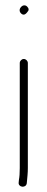

<svg xmlns="http://www.w3.org/2000/svg" viewBox="-20 -694 176 713"><path d="M83.4 -460V-70C83.4 -61.3 83 -52.4 82.2 -43.2L79.4 -13C76.2 6.1 46.3 1.7 49.4 -17L50.4 -27C52.4 -37 53.4 -51.3 53.4 -70V-460C53.4 -467.9 60.5 -475 68.4 -475C76.3 -475 83.4 -467.9 83.4 -460ZM80.7 -669.7C87.8 -662.6 88.1 -655.7 81.4 -649C73.4 -638.3 65.6 -636.8 57.9 -644.5C42.7 -659.7 66.2 -684.2 80.7 -669.7Z"/></svg>

Font: MewTooHand
Style: Reversed
Weight: 400
Designer: Mew Too, Robert Jablonski
Version: Version 0.77